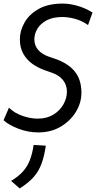

<svg xmlns="http://www.w3.org/2000/svg" viewBox="-23 -730 537 1073"><path d="M191 10Q133 10 79 -11Q25 -32 -3 -58L27 -128Q58 -98 102.5 -82.5Q147 -67 189 -67Q238 -67 274.5 -89Q311 -111 331 -146Q351 -181 351 -218Q351 -255 329 -282.5Q307 -310 266 -324L226 -338Q189 -351 157.5 -373.5Q126 -396 107 -430Q88 -464 88 -510Q88 -558 114 -604Q140 -650 193 -680Q246 -710 328 -710Q366 -710 410 -697.5Q454 -685 494 -660L469 -590Q432 -616 393.5 -625.5Q355 -635 327 -635Q272 -635 237 -616Q202 -597 185.5 -568.5Q169 -540 169 -510Q169 -476 190 -451.5Q211 -427 248 -414L283 -402Q357 -377 394.5 -331Q432 -285 432 -212Q432 -155 401 -104.5Q370 -54 316 -22Q262 10 191 10ZM87 323 39 281Q79 257 104.5 229Q130 201 144 164.5Q158 128 165 80L233 84Q225 142 209 185Q193 228 164 260.5Q135 293 87 323Z"/></svg>

Font: Finlandica
Style: Italic
Weight: 400
Italic angle: -8°
Designer: Niklas Ekholm, Juho Hiilivirta, Jaakko Suomalainen
Foundry: Helsinki Type Studio
Version: Version 1.064